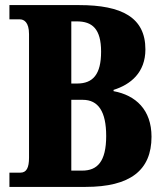

<svg xmlns="http://www.w3.org/2000/svg" viewBox="-20 -734 640 754"><path d="M17 0H316C491 0 575 -65 575 -197C575 -303 513 -360 426 -376V-381C493 -402 551 -449 551 -540C551 -665 459 -714 291 -714H17V-658H58C74 -658 94 -647 94 -600V-115C94 -75 84 -56 60 -56H17ZM283 -406H260V-650H282C342 -650 377 -621 377 -531C377 -442 345 -406 283 -406ZM303 -64H260V-342H305C366 -342 397 -296 397 -200C397 -99 362 -64 303 -64Z"/></svg>

Font: Noto Serif Hebrew ExtraCondensed Black
Style: Regular
Weight: 900
Width: 2
Designer: Monotype Design Team
Foundry: Monotype Imaging Inc.
Version: Version 2.004